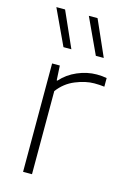

<svg xmlns="http://www.w3.org/2000/svg" viewBox="-123 -866 614 925"><g transform="rotate(15 184.0 -404.0)"><path d="M89.5 0V-540.5H128L132 -467.5H136Q168 -504 215.8 -524.5Q263.5 -545 312 -545Q339 -545 361.5 -540.5V-497.5Q349.5 -499 337.2 -499.8Q325 -500.5 311 -500.5Q268 -500.5 217.8 -480Q167.5 -459.5 134 -414.5V0ZM283.5 -630.5 201 -808H244.5L323 -630.5ZM122 -630.5 39 -808H82.5L161.5 -630.5Z"/></g></svg>

Font: Encode Sans Semi Expanded ExtraLight
Style: Regular
Weight: 200
Width: 6
Designer: Multiple Designers
Foundry: Impallari Type
Version: Version 3.000; ttfautohint (v1.8.3) -l 8 -r 50 -G 200 -x 14 